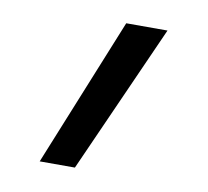

<svg xmlns="http://www.w3.org/2000/svg" viewBox="-64 -588 713 658"><g transform="rotate(10 293.0 -259.0)"><path d="M114.3 0 324.2 -517.6H467.8L236.8 0Z"/></g></svg>

Font: Cascadia Code
Style: Regular
Weight: 400
Monospace: yes
Designer: Aaron Bell
Foundry: Saja Typeworks
Version: Version 2106.017